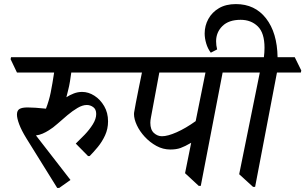

<svg xmlns="http://www.w3.org/2000/svg" viewBox="-20 -900 1495 940"><path d="M629 -545H329Q326 -523 322.5 -501Q319 -479 313 -456Q309 -439 305 -424Q322 -435 341.5 -442.5Q361 -450 382 -450Q413 -450 442 -431.5Q471 -413 490 -380.5Q509 -348 509 -306Q509 -269 494.5 -237.5Q480 -206 459 -180.5Q438 -155 419 -136H411L351 -197Q371 -216 394.5 -240.5Q418 -265 434.5 -291.5Q451 -318 451 -342Q451 -365 436.5 -375.5Q422 -386 405 -386Q384 -386 359.5 -371.5Q335 -357 310 -336Q285 -315 262 -294.5Q239 -274 219 -262Q205 -253 189 -246Q173 -239 156 -237L325 -19L270 20H260L109 -223Q85 -262 74 -291.5Q63 -321 63 -339Q63 -359 75.5 -366.5Q88 -374 115 -374Q130 -374 154 -372.5Q178 -371 205 -368Q220 -407 228 -446Q237 -491 245 -545H63L32 -610L34 -620H600L631 -555Z M963 10H953L886 -52L916 -201Q885 -183 864 -175.5Q843 -168 814 -168Q778 -168 746 -185.5Q714 -203 689 -230Q664 -257 650 -287Q636 -317 636 -342Q636 -348 638.5 -360Q641 -372 645 -396Q651 -428 659 -467Q667 -506 675 -545H607L576 -610L578 -620H1157L1188 -555L1186 -545H1070ZM986 -545H760L719 -325Q716 -310 716 -299Q716 -265 733.5 -249Q751 -233 773 -233Q801 -233 845 -252.5Q889 -272 938 -307Z M1229 15H1219L1151 -47L1252 -545H1164L1132 -610L1134 -620H1272Q1275 -644 1275 -666Q1275 -739 1242 -771Q1209 -803 1158 -803Q1100 -803 1069 -772.5Q1038 -742 1038 -698Q1038 -678 1043 -658L1012 -642Q997 -662 989.5 -687.5Q982 -713 982 -736Q982 -774 1000 -807Q1018 -840 1052 -860Q1086 -880 1135 -880Q1228 -880 1282.5 -810Q1337 -740 1339 -620H1423L1455 -555L1453 -545H1336Z"/></svg>

Font: Tiro Devanagari Sanskrit
Style: Italic
Weight: 400
Italic angle: -11°
Designer: Devanagari: John Hudson & Fiona Ross, assisted by Paul Hanslow. Latin: John Hudson with Paul Hanslow, assisted by Kaja S
Foundry: Tiro Typeworks Ltd.
Version: Version 1.52